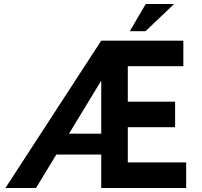

<svg xmlns="http://www.w3.org/2000/svg" viewBox="-20 -934 1002 954"><path d="M483 -732H891V-605H615V-429H850V-302H615V-127H905V0H483ZM498 -579Q496 -568 492 -554Q488 -540 487 -540L159 0H7L483 -732ZM261 -270H500V-166H220ZM845 -914 703 -779H625L704 -914Z"/></svg>

Font: Reem Kufi Fun SemiBold
Style: Regular
Weight: 600
Designer: Khaled Hosny
Version: Version 1.005